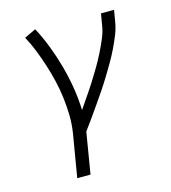

<svg xmlns="http://www.w3.org/2000/svg" viewBox="-110 -627 821 922"><g transform="rotate(-15 300.0 -166.5)"><path d="M160 205 196 -9Q203 -54 202 -98.5Q201 -143 195.5 -186.5Q190 -230 180 -272Q170 -314 157 -354.5Q144 -395 128.5 -434.5Q113 -474 93 -511L150 -538Q176 -489 196 -437Q216 -385 231 -331Q246 -277 255.5 -220Q265 -163 267 -105Q287 -135 307.5 -164.5Q328 -194 347 -224Q366 -254 384 -284.5Q402 -315 418 -347Q434 -379 447.5 -411Q461 -443 466 -477L475 -530H540L531 -477Q526 -444 513.5 -412.5Q501 -381 486 -350Q471 -319 453.5 -289Q436 -259 418 -229.5Q400 -200 380.5 -171Q361 -142 341 -113.5Q321 -85 301 -56.5Q281 -28 260 0L226 205Z"/></g></svg>

Font: Iosevka Curly Light Extended
Style: Italic
Weight: 300
Width: 7
Italic angle: -9°
Monospace: yes
Designer: Belleve Invis
Foundry: Belleve Invis
Version: Version 11.1.0; ttfautohint (v1.8.3)